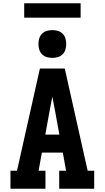

<svg xmlns="http://www.w3.org/2000/svg" viewBox="-20 -1154 640 1174"><path d="M44 0V-110H84L224 -735H376L516 -110H556V0H342V-110H384L364 -221H236L216 -110H258V0ZM343 -331 314 -490Q310 -508 307 -526.5Q304 -545 300 -563Q296 -545 293 -526.5Q290 -508 286 -490L257 -331ZM300 -800Q283 -800 266 -805Q249 -810 237 -822Q225 -834 220 -851Q215 -868 215 -885Q215 -902 220 -919Q225 -936 237 -948Q249 -960 266 -965Q283 -970 300 -970Q317 -970 334 -965Q351 -960 363 -948Q375 -936 380 -919Q385 -902 385 -885Q385 -868 380 -851Q375 -834 363 -822Q351 -810 334 -805Q317 -800 300 -800ZM128 -1046V-1134H473V-1046Z"/></svg>

Font: Iosevka HT Extrabold Extended
Style: Regular
Weight: 800
Width: 7
Monospace: yes
Designer: Belleve Invis
Foundry: Belleve Invis
Version: Version 32.3.0; ttfautohint (v1.8.4)